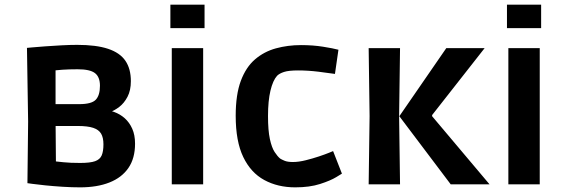

<svg xmlns="http://www.w3.org/2000/svg" viewBox="-20 -793 2428 826"><path d="M325 13Q289 13 249.5 10.5Q210 8 175.5 4.5Q141 1 119.5 -2Q98 -5 98 -5L101 -270L96 -587Q96 -587 117.5 -589Q139 -591 173 -593.5Q207 -596 244 -598Q281 -600 312 -600Q394 -600 445 -583Q496 -566 519.5 -531.5Q543 -497 543 -444Q543 -404 528.5 -376.5Q514 -349 493 -333Q472 -317 451.5 -310Q431 -303 417 -303L453 -372V-244L414 -322Q444 -321 470.5 -311.5Q497 -302 517 -284Q537 -266 549 -239Q561 -212 561 -175Q561 -112 532.5 -70.5Q504 -29 451 -8Q398 13 325 13ZM325 -92Q368 -92 389 -99.5Q410 -107 417.5 -124.5Q425 -142 425 -172Q425 -201 415 -218Q405 -235 381 -243Q357 -251 314 -251H158L219 -284L221 -44L206 -100Q225 -98 253.5 -95Q282 -92 325 -92ZM321 -345Q374 -345 392 -364Q410 -383 410 -424Q410 -462 388.5 -478.5Q367 -495 314 -495Q277 -495 248 -493Q219 -491 203 -489L219 -547V-309L166 -345Z M719 0V-586H854V0ZM713 -672V-773H860V-672Z M1250 13Q1175 13 1117 -18.5Q1059 -50 1026.5 -117.5Q994 -185 994 -295Q994 -386 1016 -445Q1038 -504 1077 -537.5Q1116 -571 1167 -585Q1218 -599 1275 -599Q1326 -599 1370 -592Q1414 -585 1436 -579L1421 -475Q1395 -479 1350 -484.5Q1305 -490 1262 -490Q1222 -490 1202 -483.5Q1182 -477 1172 -467Q1154 -447 1143.5 -403Q1133 -359 1133 -294Q1133 -232 1141 -195Q1149 -158 1161.5 -139Q1174 -120 1185 -111Q1191 -107 1204 -101.5Q1217 -96 1240 -96Q1265 -96 1295 -103.5Q1325 -111 1352 -120Q1379 -129 1396 -136Q1413 -143 1413 -143L1451 -46Q1451 -46 1426.5 -31Q1402 -16 1357 -1.5Q1312 13 1250 13Z M1919 0 1698 -293 1900 -586H2065L1839 -298V-293L2086 0ZM1566 0 1570 -293 1566 -586H1701L1697 -293L1701 0Z M2167 0V-586H2302V0ZM2161 -672V-773H2308V-672Z"/></svg>

Font: Ruda ExtraBold
Style: Regular
Weight: 800
Designer: Mariela Monsalve and Angelina Sanchez
Foundry: Mariela Monsalve and Angelina Sanchez
Version: Version 2.000